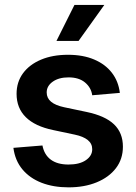

<svg xmlns="http://www.w3.org/2000/svg" viewBox="-20 -766 565 797"><path d="M264.6 11.7Q201.7 11.7 152.6 -7.3Q103.5 -26.4 73 -63Q42.5 -99.6 35.6 -152.3L156.2 -162.1Q163.6 -123.5 190.9 -103.3Q218.3 -83 264.2 -83Q310.1 -83 336.4 -101.1Q362.8 -119.1 362.8 -146.5Q362.8 -169.9 344.2 -184.8Q325.7 -199.7 291 -207L200.7 -226.1Q125.5 -241.7 87.2 -279.5Q48.8 -317.4 48.8 -376.5Q48.8 -425.3 75.4 -461.7Q102.1 -498 150.1 -518.3Q198.2 -538.6 262.2 -538.6Q324.7 -538.6 370.8 -519Q417 -499.5 444.3 -464.1Q471.7 -428.7 477.5 -380.4L362.8 -370.6Q358.4 -402.3 333 -423.6Q307.6 -444.8 264.6 -444.8Q224.1 -444.8 199 -427Q173.8 -409.2 173.8 -382.3Q173.8 -358.9 191.9 -343.8Q210 -328.6 246.6 -320.8L339.4 -301.3Q416.5 -285.2 453.4 -249.8Q490.2 -214.4 490.2 -157.2Q490.2 -106 461.4 -68.1Q432.6 -30.3 381.6 -9.3Q330.6 11.7 264.6 11.7ZM214.4 -596.2 289.1 -745.6H413.1L306.2 -596.2Z"/></svg>

Font: Inter 24pt SemiBold
Style: Regular
Weight: 600
Designer: Rasmus Andersson
Foundry: rsms
Version: Version 4.001;git-66647c0bb